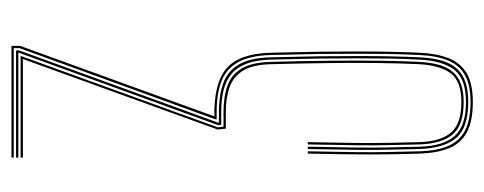

<svg xmlns="http://www.w3.org/2000/svg" viewBox="-275 -565 845 335"><g transform="rotate(-90 147.5 -397.5)"><path d="M137 5Q104 5 84.6 -5.2Q65.2 -15.5 56.6 -36.1Q48 -56.8 47 -88Q45.5 -130 45.5 -174.2Q45.5 -218.5 47 -283H51Q50 -234 49.6 -200.8Q49.2 -167.5 49.8 -141.5Q50.2 -115.5 51 -88Q52 -56.2 61 -36.6Q70 -17 88.6 -8Q107.2 1 137 1Q165 1 182.5 -8Q200 -17 208.8 -36.6Q217.5 -56.2 219 -88Q220.2 -111.5 220.8 -138.6Q221.2 -165.8 221.2 -197.6Q221.2 -229.5 220.8 -266.8Q220.2 -304 219 -347.8Q218 -384.5 206.2 -405Q194.5 -425.5 172.8 -433.8Q151 -442 119.5 -442H107L106.8 -444.2L231 -785.8V-796H40V-800H235V-785L112 -446Q170.2 -447 195.9 -424.6Q221.5 -402.2 223 -348Q224.2 -301.8 224.8 -263.2Q225.2 -224.8 225.2 -193Q225.2 -161.2 224.6 -135.2Q224 -109.2 223 -88Q221.5 -56.8 213 -36.1Q204.5 -15.5 186.2 -5.2Q168 5 137 5ZM137 -11Q96.5 -11 80.4 -30.1Q64.2 -49.2 63 -88.5Q62.2 -116.2 61.8 -142Q61.2 -167.8 61.6 -200.8Q62 -233.8 63 -283H67Q66 -234 65.6 -200.8Q65.2 -167.5 65.8 -141.6Q66.2 -115.8 67 -88.5Q68.2 -50.8 83.8 -32.9Q99.2 -15 137 -15Q173.2 -15 187.2 -33.8Q201.2 -52.5 203 -89Q204.5 -120.2 205 -158.1Q205.5 -196 205 -242.8Q204.5 -289.5 203 -347.5Q202.2 -378.5 192 -395.5Q181.8 -412.5 163.4 -419.2Q145 -426 120 -426H90.5L89 -440.2L212 -780H40V-784H217.5L92.8 -440L94 -430H119.8Q146.5 -430 165.6 -423.1Q184.8 -416.2 195.5 -398.4Q206.2 -380.5 207 -347.5Q208.8 -285.2 209.1 -237.5Q209.5 -189.8 209 -153.4Q208.5 -117 207 -88.8Q205 -46.5 188.6 -28.8Q172.2 -11 137 -11ZM137 -3Q92.2 -3 74.4 -23.9Q56.5 -44.8 55 -88.2Q54.2 -116.2 53.8 -142Q53.2 -167.8 53.6 -200.6Q54 -233.5 55 -283H59Q58 -233.8 57.6 -200.6Q57.2 -167.5 57.8 -141.6Q58.2 -115.8 59 -88.2Q60.2 -46 77.9 -26.5Q95.5 -7 137 -7Q177.2 -7 193.1 -27.2Q209 -47.5 211 -88.5Q212.2 -112 212.8 -139.1Q213.2 -166.2 213.2 -197.9Q213.2 -229.5 212.8 -266.8Q212.2 -304 211 -347.8Q210.2 -373.8 203.6 -390.5Q197 -407.2 185.1 -416.8Q173.2 -426.2 156.8 -430.1Q140.2 -434 119.5 -434H97.2L96.5 -439L223 -787V-788H40V-792H227V-786.5L101 -439.5L101.2 -438H119.5Q150.2 -438 171.2 -429.9Q192.2 -421.8 203.2 -402Q214.2 -382.2 215 -347.8Q216.2 -301.2 216.8 -262.8Q217.2 -224.2 217.2 -192.8Q217.2 -161.2 216.6 -135.4Q216 -109.5 215 -88.2Q213.8 -59 205.9 -40.1Q198 -21.2 181.4 -12.1Q164.8 -3 137 -3Z"/></g></svg>

Font: Big Shoulders Inline Display Thin Thin
Style: Regular
Weight: 250
Version: Version 2.002